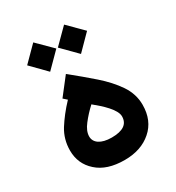

<svg xmlns="http://www.w3.org/2000/svg" viewBox="-165 -785 812 885"><g transform="rotate(-30 240.5 -342.5)"><path d="M151.9 -374C119.1 -339.4 93.3 -305.7 73.2 -273.9C53.2 -241.7 43 -205.6 43 -166C43 -118.7 60.1 -79.6 94.7 -48.8C128.9 -17.6 177.7 -2 240.7 -2C298.8 -2 346.7 -18.1 383.3 -50.3C419.9 -82 438.5 -126 438.5 -182.1C438.5 -220.2 427.2 -255.9 404.8 -289.1C382.3 -322.3 353 -354.5 317.4 -385.7C281.7 -417 243.7 -448.7 203.1 -481.4L132.8 -391.1ZM329.6 -183.1C329.6 -142.1 299.8 -121.6 240.2 -121.6C183.1 -121.6 151.9 -144.5 151.9 -177.7C151.9 -196.8 160.2 -217.3 177.2 -238.8C193.8 -260.3 212.9 -281.2 234.9 -301.3C276.9 -267.1 329.6 -219.7 329.6 -183.1ZM231.9 -605 309.6 -526.4 387.2 -605 309.6 -682.6ZM68.4 -605 145.5 -526.4 223.6 -605 145.5 -682.6Z"/></g></svg>

Font: Vazirmatn SemiBold
Style: Regular
Weight: 600
Designer: Saber Rastikerdar
Foundry: Saber Rastikerdar
Version: Version 33.003